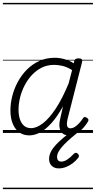

<svg xmlns="http://www.w3.org/2000/svg" viewBox="-20 -918 662 1326"><path d="M182 17Q142 17 113 -4Q84 -25 68 -63.5Q52 -102 52 -156Q52 -203 64.5 -253.5Q77 -304 102.5 -351.5Q128 -399 165 -436.5Q202 -474 250.5 -496.5Q299 -519 359 -519Q391 -519 425 -509.5Q459 -500 489 -481L493 -497Q496 -507 503 -511Q510 -515 522 -515Q539 -515 544.5 -508.5Q550 -502 547 -490L447 -98Q442 -76 442 -61.5Q442 -47 448 -39.5Q454 -32 466 -32Q481 -32 496.5 -41.5Q512 -51 526.5 -67Q541 -83 553 -101Q558 -109 564 -110Q570 -111 579 -105Q589 -99 590.5 -92.5Q592 -86 588 -79Q576 -58 556.5 -36Q537 -14 511.5 1.5Q486 17 456 17Q434 17 419.5 8.5Q405 0 398 -14.5Q391 -29 390 -49.5Q389 -70 395 -94Q400 -116 405 -138.5Q410 -161 415 -184Q376 -113 336 -68.5Q296 -24 257.5 -3.5Q219 17 182 17ZM108 -160Q108 -123 117.5 -94.5Q127 -66 146 -49.5Q165 -33 195 -33Q233 -33 277 -67Q321 -101 366 -169.5Q411 -238 454 -342L478 -434Q442 -456 411.5 -463Q381 -470 354 -470Q307 -470 268.5 -451Q230 -432 200 -399.5Q170 -367 149.5 -327Q129 -287 118.5 -244Q108 -201 108 -160ZM386 245Q356 245 337.5 227.5Q319 210 319 180Q319 155 331 131Q343 107 365.5 82.5Q388 58 419.5 32Q451 6 490 -23L534 -21V-16Q501 9 472 34Q443 59 421 82Q399 105 386.5 126Q374 147 374 166Q374 180 381 189Q388 198 403 198Q423 198 444.5 184Q466 170 490 144Q495 139 502.5 137.5Q510 136 518 144Q524 150 525 157Q526 164 521 171Q504 193 482 209.5Q460 226 435.5 235.5Q411 245 386 245ZM0 378H622V388H0ZM0 -20H622V0H0ZM0 -505H622V-500H0ZM0 -898H622V-888H0Z"/></svg>

Font: Playwrite DE SAS Guides
Style: Regular
Weight: 400
Designer: Veronika Burian, José Scaglione
Foundry: TypeTogether
Version: Version 1.003